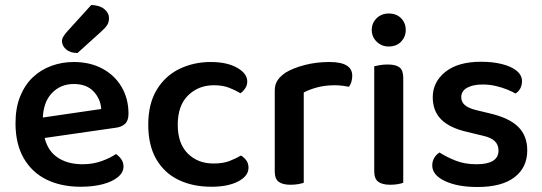

<svg xmlns="http://www.w3.org/2000/svg" viewBox="-20 -733 2169 768"><path d="M116 -175 111 -257 385 -297Q382 -338 354 -367.5Q326 -397 275 -397Q222 -397 187 -360Q152 -323 151 -254L154 -207Q162 -140 203.5 -108Q245 -76 310 -76Q352 -76 387.5 -89Q423 -102 444 -117Q457 -108 465.5 -95.5Q474 -83 474 -67Q474 -43 451.5 -24.5Q429 -6 390.5 4Q352 14 303 14Q225 14 166.5 -14.5Q108 -43 75 -100Q42 -157 42 -240Q42 -301 60.5 -347Q79 -393 111 -423.5Q143 -454 185.5 -469.5Q228 -485 275 -485Q340 -485 389.5 -458.5Q439 -432 466.5 -385Q494 -338 494 -278Q494 -251 480.5 -238Q467 -225 443 -222ZM246 -604 345 -713Q379 -712 397.5 -696.5Q416 -681 416 -661Q416 -644 408.5 -632.5Q401 -621 383 -605L290 -521Q261 -521 244.5 -535.5Q228 -550 228 -568Q228 -578 233 -586Q238 -594 246 -604Z M835 -392Q774 -392 732.5 -351.5Q691 -311 691 -234Q691 -159 731 -119Q771 -79 834 -79Q872 -79 898 -89Q924 -99 944 -111Q958 -102 966 -90.5Q974 -79 974 -62Q974 -29 933 -7.5Q892 14 826 14Q751 14 694 -13.5Q637 -41 605 -96.5Q573 -152 573 -234Q573 -318 607 -374Q641 -430 698 -457.5Q755 -485 823 -485Q888 -485 928.5 -462Q969 -439 969 -407Q969 -392 961 -380Q953 -368 942 -360Q922 -372 896.5 -382Q871 -392 835 -392Z M1195 -363V-222H1079V-370Q1079 -395 1090 -411.5Q1101 -428 1123 -443Q1153 -461 1199 -473Q1245 -485 1298 -485Q1389 -485 1389 -430Q1389 -417 1385.5 -405.5Q1382 -394 1376 -386Q1366 -388 1350.5 -390Q1335 -392 1319 -392Q1281 -392 1249 -383.5Q1217 -375 1195 -363ZM1079 -264 1195 -257V-2Q1187 1 1173 3.5Q1159 6 1142 6Q1110 6 1094.5 -6Q1079 -18 1079 -47Z M1467 -613Q1467 -641 1486.5 -660Q1506 -679 1535 -679Q1566 -679 1584.5 -660Q1603 -641 1603 -613Q1603 -586 1584.5 -566.5Q1566 -547 1535 -547Q1506 -547 1486.5 -566.5Q1467 -586 1467 -613ZM1477 -264H1593V-2Q1586 1 1572 3.5Q1558 6 1541 6Q1509 6 1493 -6Q1477 -18 1477 -47ZM1593 -205H1477V-468Q1485 -470 1499.5 -472.5Q1514 -475 1531 -475Q1563 -475 1578 -463.5Q1593 -452 1593 -421Z M2089 -132Q2089 -63 2038 -24Q1987 15 1890 15Q1810 15 1759.5 -9Q1709 -33 1709 -71Q1709 -88 1717 -101.5Q1725 -115 1738 -123Q1766 -105 1802.5 -90.5Q1839 -76 1886 -76Q1974 -76 1974 -131Q1974 -154 1959 -168.5Q1944 -183 1912 -190L1850 -205Q1779 -221 1745 -255Q1711 -289 1711 -344Q1711 -405 1761.5 -445.5Q1812 -486 1904 -486Q1951 -486 1988.5 -476.5Q2026 -467 2047 -449.5Q2068 -432 2068 -408Q2068 -392 2061 -379Q2054 -366 2042 -359Q2030 -366 2009.5 -374.5Q1989 -383 1963.5 -389Q1938 -395 1911 -395Q1872 -395 1848.5 -382Q1825 -369 1825 -344Q1825 -326 1838.5 -313.5Q1852 -301 1883 -293L1937 -280Q2016 -262 2052.5 -226Q2089 -190 2089 -132Z"/></svg>

Font: BalooTamma2SemiBold
Style: Regular
Weight: 600
Designer: Divya Kowshik, Shuchita Grover and Ek Type
Foundry: Ek Type
Version: Version 1.700